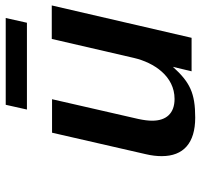

<svg xmlns="http://www.w3.org/2000/svg" viewBox="-36 -670 719 688"><g transform="rotate(-90 324.0 -326.5)"><path d="M586 -590 603 -666H292L275 -590ZM108 -107C108 -29 155 13 246 13C334 13 373 -6 428 -67L412 0H532L648 -501H528L460 -207C443 -134 394 -61 313 -61C262 -61 235 -90 235 -141C235 -155 237 -171 241 -190L312 -500H192L115 -164C110 -143 108 -124 108 -107Z"/></g></svg>

Font: Perun SemiBold Italic
Style: Regular
Weight: 400
Italic angle: -12°
Foundry: Copyright (c) Stefan Peev, Context Ltd, 2016
Version: Version 1.026